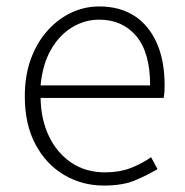

<svg xmlns="http://www.w3.org/2000/svg" viewBox="-20 -563 573 596"><path d="M302 13Q235 13 179 -20Q123 -53 90 -115Q57 -177 57 -264Q57 -329 76 -380.5Q95 -432 128 -468.5Q161 -505 202 -524Q243 -543 288 -543Q351 -543 396 -514.5Q441 -486 466 -431Q491 -376 491 -298Q491 -289 490.5 -279.5Q490 -270 488 -259H106Q107 -192 132 -140Q157 -88 201.5 -58Q246 -28 306 -28Q350 -28 384.5 -41Q419 -54 449 -75L469 -38Q437 -19 399 -3Q361 13 302 13ZM106 -298H446Q446 -400 403 -451Q360 -502 288 -502Q243 -502 203.5 -478Q164 -454 138 -408.5Q112 -363 106 -298Z"/></svg>

Font: Noto Sans SC Thin ExtraLight
Style: Regular
Weight: 250
Version: Version 2.004-H2;hotconv 1.0.118;makeotfexe 2.5.65603